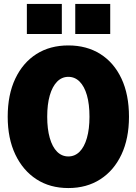

<svg xmlns="http://www.w3.org/2000/svg" viewBox="-20 -940 690 972"><path d="M326 12Q233 12 164.5 -32.5Q96 -77 57.5 -158Q19 -239 19 -349Q19 -461 57.5 -542Q96 -623 164.5 -666.5Q233 -710 326 -710Q419 -710 488 -666.5Q557 -623 595 -542Q633 -461 633 -349Q633 -239 595 -158Q557 -77 488 -32.5Q419 12 326 12ZM326 -148Q359 -148 383 -172Q407 -196 420 -241.5Q433 -287 433 -349Q433 -413 420 -458Q407 -503 383 -527Q359 -551 326 -551Q293 -551 269 -526.5Q245 -502 232 -457Q219 -412 219 -349Q219 -287 232 -241.5Q245 -196 269 -172Q293 -148 326 -148ZM361 -768V-920H538V-768ZM116 -768V-920H293V-768Z"/></svg>

Font: Azeret Mono ExtraBold
Style: Regular
Weight: 800
Designer: Martin Vácha
Foundry: Displaay
Version: Version 1.002